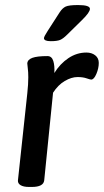

<svg xmlns="http://www.w3.org/2000/svg" viewBox="-20 -738 411 760"><path d="M51 -24 88 -368Q92 -405 92 -432Q92 -453 90 -467.5Q88 -482 88 -487Q89 -502 108 -509Q127 -516 168 -516Q185 -516 191 -496.5Q197 -477 195 -449Q218 -486 251 -508Q284 -530 322 -530Q343 -530 357 -519Q371 -508 371 -489Q371 -468 361.5 -445.5Q352 -423 341 -423Q337 -423 322.5 -428Q308 -433 287 -433Q263 -433 236.5 -417.5Q210 -402 190 -371L155 -24Q152 2 106 2H95Q73 2 61.5 -5Q50 -12 51 -24ZM154 -587Q154 -593 169 -616L216 -689Q227 -706 240 -712Q253 -718 289 -718Q336 -718 336 -703Q336 -689 304 -658L246 -601Q230 -585 218 -580Q206 -575 181 -575Q154 -575 154 -587Z"/></svg>

Font: Asap-MediumItalic
Style: Italic
Weight: 500
Italic angle: -6°
Designer: Pablo Cosgaya
Foundry: Omnibus-Type
Version: Version 2.000; ttfautohint (v1.8)